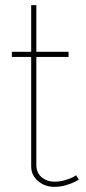

<svg xmlns="http://www.w3.org/2000/svg" viewBox="-20 -720 335 745"><path d="M275 -40 286 -24Q284 -22 273.5 -16Q263 -10 239.5 -2.5Q216 5 191 5Q154 5 127.5 -17.5Q101 -40 101 -75V-499H26V-519H101V-700H121V-519H246V-499H121V-75Q123 -47 143 -31Q163 -15 191 -15Q212 -15 232.5 -21Q253 -27 263 -32.5Q273 -38 275 -40Z"/></svg>

Font: Raleway
Style: Thin
Weight: 100
Designer: Matt McInerney, Pablo Impallari, Rodrigo Fuenzalida
Foundry: Matt McInerney, Pablo Impallari, Rodrigo Fuenzalida
Version: Version 3.000